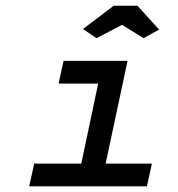

<svg xmlns="http://www.w3.org/2000/svg" viewBox="-20 -657 626 677"><path d="M204.1 -442.4H429.7L352.5 -80.1H515.6L498 0H83L100.6 -80.1H266.6L326.2 -362.3H186.5ZM380.9 -636.7H464.8L541 -552.7L486.3 -522.5L410.2 -569.3L320.3 -522.5L272.5 -554.7Z"/></svg>

Font: Thabit-Bold-Oblique
Style: Bold Oblique
Weight: 700
Designer: Regenerated by Nadim Shaikli
Foundry: MAK Alagha
Version: 0.01